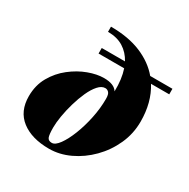

<svg xmlns="http://www.w3.org/2000/svg" viewBox="-172 -916 1063 1081"><g transform="rotate(30 360.0 -375.0)"><path d="M260 -630H411Q387 -675 345.8 -700.8Q304.5 -726.5 245 -726.5V-760Q359 -760 441.5 -725.5Q524 -691 575 -630H719.5V-594H601Q657 -504.5 657 -380Q657 -301.5 625 -231Q593 -160.5 539.2 -106.2Q485.5 -52 419.5 -21Q353.5 10 286 10Q173 10 106.5 -41.2Q40 -92.5 40 -190Q40 -261.5 71.8 -317Q103.5 -372.5 153 -411.2Q202.5 -450 256.8 -470Q311 -490 356.5 -490Q423 -490 444.5 -454.5Q446.5 -534.5 426.5 -594H260ZM283 -26.5Q305 -26.5 329.5 -60.2Q354 -94 375.5 -148.5Q397 -203 410.5 -267.5Q424 -332 424 -393.5Q424 -423.5 414 -434Q404 -444.5 391 -444.5Q367.5 -444.5 345.8 -420Q324 -395.5 306 -355.8Q288 -316 274.8 -270.2Q261.5 -224.5 254.2 -181Q247 -137.5 247 -106.5Q247 -58.5 254 -42.5Q261 -26.5 283 -26.5Z"/></g></svg>

Font: Bodoni* 06pt Fatface
Style: Italic
Weight: 900
Italic angle: -13°
Version: Version 2.3